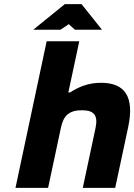

<svg xmlns="http://www.w3.org/2000/svg" viewBox="-20 -910 650 930"><path d="M206 -710 55 0H213L275 -291C287 -350 315 -376 377 -376C437 -376 455 -350 443 -291L381 0H538L601 -295C632 -442 585 -509 469 -509C407 -509 359 -488 319 -462H311L364 -710ZM141 -766H273L313 -793L343 -766H474L375 -890H294Z"/></svg>

Font: LT Wave Text Black Italic
Style: Regular
Weight: 900
Designer: Daniel Lyons
Version: Version 2.5 (Glyphs App)